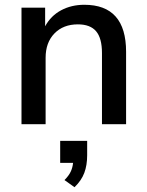

<svg xmlns="http://www.w3.org/2000/svg" viewBox="-20 -520 616 804"><path d="M508 -303V0H407V-298Q407 -360 382.5 -389Q358 -418 306 -418Q245 -418 208 -380Q171 -342 171 -278V0H70V-488H169V-410Q193 -454 236 -477Q279 -500 333 -500Q508 -500 508 -303ZM345 70V130Q345 172 333 204Q321 236 292 264L250 234Q268 216 276 199Q284 182 286 162H232V70Z"/></svg>

Font: wassup Sans
Style: Medium
Weight: 600
Version: Version 2.001